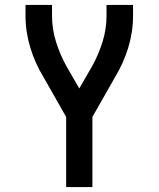

<svg xmlns="http://www.w3.org/2000/svg" viewBox="-20 -540 640 775"><path d="M247 215V-68L156 -228Q139 -256 125.5 -286Q112 -316 102.5 -347Q93 -378 88 -410.5Q83 -443 83 -476V-520H190V-476Q190 -423 206 -371.5Q222 -320 248 -273L300 -183L352 -273Q378 -320 394 -371.5Q410 -423 410 -476V-520H517V-476Q517 -443 512 -410.5Q507 -378 497.5 -347Q488 -316 474.5 -286Q461 -256 444 -228L353 -68V215Z"/></svg>

Font: Zed Mono Semibold Extended
Style: Regular
Weight: 600
Width: 7
Monospace: yes
Designer: Belleve Invis
Foundry: Belleve Invis
Version: Version 1.0.0; ttfautohint (v1.8.4)